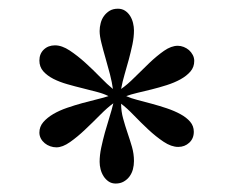

<svg xmlns="http://www.w3.org/2000/svg" viewBox="-20 -715 540 445"><path d="M430.2 -573.7Q430.2 -559.6 421.4 -549.3Q412.6 -539.1 398.4 -531.2Q384.3 -523.4 366.7 -517.8Q349.1 -512.2 331.5 -507.8Q314 -503.4 298.3 -499.8Q282.7 -496.1 272.5 -492.2Q283.2 -487.3 299.1 -483.2Q314.9 -479 332.3 -474.4Q349.6 -469.7 366.9 -463.9Q384.3 -458 398.2 -450.4Q412.1 -442.9 420.7 -432.9Q429.2 -422.9 429.2 -409.7Q429.2 -394 418.7 -384.3Q408.2 -374.5 393.1 -374.5Q377 -374.5 359.1 -386.5Q341.3 -398.4 323.7 -414.8Q306.2 -431.2 290 -448Q273.9 -464.8 260.7 -474.6Q260.7 -457 265.4 -440.2Q270 -423.3 275.6 -407Q281.2 -390.6 285.9 -374.5Q290.5 -358.4 290.5 -341.8Q290.5 -332 288.1 -322.8Q285.6 -313.5 280.3 -306.2Q274.9 -298.8 266.8 -294.2Q258.8 -289.6 248 -289.6Q238.8 -289.6 231.7 -294.4Q224.6 -299.3 220 -306.6Q215.3 -314 213.1 -322.8Q210.9 -331.5 210.9 -339.8Q210.9 -355.5 214.6 -372.8Q218.3 -390.1 223.1 -407.7Q228 -425.3 233.4 -442.4Q238.8 -459.5 242.7 -475.6Q229 -465.8 211.9 -448.5Q194.8 -431.2 177.2 -414.6Q159.7 -397.9 142.3 -385.7Q125 -373.5 110.8 -373.5Q103.5 -373.5 96.4 -376Q89.4 -378.4 83.7 -383.1Q78.1 -387.7 74.7 -394Q71.3 -400.4 71.3 -407.7Q71.3 -421.4 80.3 -431.9Q89.4 -442.4 103.5 -450.7Q117.7 -459 135.5 -465.1Q153.3 -471.2 171.1 -476.1Q189 -481 205.1 -484.9Q221.2 -488.8 231.4 -492.2Q221.2 -497.6 205.6 -501.7Q189.9 -505.9 172.1 -510.3Q154.3 -514.6 136.2 -519.8Q118.2 -524.9 103.8 -532.2Q89.4 -539.6 80.3 -549.8Q71.3 -560.1 71.3 -574.7Q71.3 -590.3 81.5 -600.1Q91.8 -609.9 107.4 -609.9Q123.5 -609.9 141.6 -597.9Q159.7 -585.9 177.7 -569.6Q195.8 -553.2 212.4 -536.1Q229 -519 241.7 -508.8Q239.7 -523.9 234.9 -542.7Q230 -561.5 224.6 -580.1Q219.2 -598.6 215.1 -615.2Q210.9 -631.8 210.9 -643.1Q210.9 -652.3 213.4 -661.6Q215.8 -670.9 221.2 -678.2Q226.6 -685.5 234.4 -690.2Q242.2 -694.8 253.4 -694.8Q262.7 -694.8 269.8 -690.2Q276.9 -685.5 281.5 -678.2Q286.1 -670.9 288.3 -661.9Q290.5 -652.8 290.5 -644.5Q290.5 -628.9 286.9 -611.8Q283.2 -594.7 278.6 -577.4Q273.9 -560.1 268.8 -542.7Q263.7 -525.4 260.7 -508.8Q275.4 -519 292.2 -535.9Q309.1 -552.7 326.2 -569.1Q343.3 -585.4 360.1 -597.2Q377 -608.9 392.1 -608.9Q398.9 -608.9 405.8 -606.2Q412.6 -603.5 418 -598.9Q423.3 -594.2 426.8 -587.6Q430.2 -581.1 430.2 -573.7Z"/></svg>

Font: Doulos SIL
Style: Regular
Weight: 400
Designer: Walt Agee, Victor Gaultney, Peter Martin, Debbi Hosken
Foundry: SIL International
Version: Version 4.110; 2011; Maintenance release